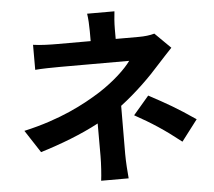

<svg xmlns="http://www.w3.org/2000/svg" viewBox="-58 -881 1116 1001"><g transform="rotate(-5 500.0 -380.0)"><path d="M871 -109 955 -219C859 -285 807 -314 714 -364L632 -268C719 -220 784 -178 871 -109ZM856 -602 774 -683C750 -676 722 -673 691 -673H571V-725C571 -756 574 -793 577 -817H434C438 -792 440 -756 440 -725V-673H267C232 -673 177 -674 139 -680V-549C170 -552 233 -553 269 -553C312 -553 577 -553 631 -553C602 -512 540 -454 463 -404C376 -349 248 -280 55 -237L132 -119C240 -152 347 -193 439 -242V-71C439 -31 435 29 431 57H575C572 26 568 -31 568 -71L569 -323C652 -386 728 -461 779 -519C801 -543 831 -576 856 -602Z"/></g></svg>

Font: Noto Sans Mono CJK HK
Style: Bold
Weight: 700
Designer: Ryoko NISHIZUKA 西塚涼子 (kana, bopomofo & ideographs); Paul D. Hunt (Latin, Greek & Cyrillic); Sandoll Communications 산돌커뮤니
Foundry: Adobe
Version: Version 2.004;hotconv 1.0.118;makeotfexe 2.5.65603